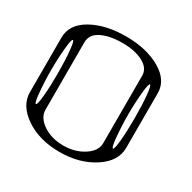

<svg xmlns="http://www.w3.org/2000/svg" viewBox="-165 -915 1079 1079"><g transform="rotate(30 375.0 -375.0)"><path d="M89.8 -521.5Q83 -449.2 83 -375Q83 -300.8 89.8 -228.5Q95.7 -167 104.5 -167Q113.3 -167 119.1 -228.5Q125 -290 125 -375Q125 -460 119.1 -521.5Q113.3 -583 104.5 -583Q95.7 -583 89.8 -521.5ZM589.8 -521.5Q583 -449.2 583 -375Q583 -300.8 589.8 -228.5Q595.7 -167 604.5 -167Q613.3 -167 619.1 -228.5Q625 -290 625 -375Q625 -460 619.1 -521.5Q613.3 -583 604.5 -583Q595.7 -583 589.8 -521.5ZM542 -167V-604.5Q542 -652.3 488.3 -680.7Q436.5 -708 354.5 -708Q272.5 -708 219.7 -681.6Q167 -655.3 167 -604.5V-167Q167 -116.2 221.7 -79.1Q276.4 -42 354.5 -42Q429.7 -42 486.3 -79.1Q542 -115.2 542 -167ZM667 -208Q667 -120.1 575.2 -60.5Q482.4 0 354.5 0Q222.7 0 132.8 -60.5Q42 -122.1 42 -208V-562.5Q42 -648.4 131.8 -699.2Q221.7 -750 354.5 -750Q487.3 -750 577.1 -698.2Q667 -646.5 667 -562.5Z"/></g></svg>

Font: okolaksMetalik
Style: bold
Weight: 700
Width: 7
Version: Version 0.6